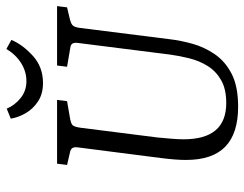

<svg xmlns="http://www.w3.org/2000/svg" viewBox="-104 -666 781 614"><g transform="rotate(-90 287.0 -359.5)"><path d="M252 11Q167 11 124.5 -30Q82 -71 82 -156Q82 -172 83.5 -191.5Q85 -211 88 -235L122 -500Q124 -513 120 -519Q116 -525 105 -527L66 -536L70 -568H274L270 -536L212 -526Q201 -524 194.5 -519.5Q188 -515 185 -493L154 -248Q152 -229 150 -204Q148 -179 148 -164Q148 -95 177 -61Q206 -27 264 -27Q309 -27 337.5 -43.5Q366 -60 382.5 -86.5Q399 -113 407 -145Q415 -177 419 -207L456 -500Q458 -513 454 -519Q450 -525 439 -526L380 -536L384 -568H574L570 -536L532 -527Q516 -523 511 -516.5Q506 -510 504 -493L468 -207Q464 -173 453.5 -135Q443 -97 420 -63.5Q397 -30 357 -9.5Q317 11 252 11ZM328 -613Q293 -613 269 -629Q245 -645 231.5 -668.5Q218 -692 214 -716L246 -729Q257 -703 280 -684.5Q303 -666 334 -666Q364 -666 391 -682.5Q418 -699 437 -730L466 -714Q450 -677 414.5 -645Q379 -613 328 -613Z"/></g></svg>

Font: Yrsa Light
Style: Italic
Weight: 300
Italic angle: -7.10001°
Designer: Anna Giedrys (Yrsa+Rasa design), David Brezina (Yrsa art-direction, Rasa art-direction, design)
Foundry: Rosetta Type Foundry
Version: Version 2.004